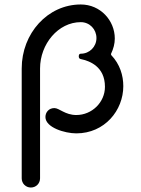

<svg xmlns="http://www.w3.org/2000/svg" viewBox="-20 -576 631 858"><path d="M77 221C77 244 95 262 118 262C141 262 159 244 159 221V-270C159 -379 240 -477 341 -477C381 -477 411 -445 411 -406C411 -367 380 -336 341 -336C335 -336 332 -332 332 -324C332 -319 334 -313 341 -312C380 -304 449 -279 449 -188C449 -119 391 -62 321 -62C271 -62 245 -93 223 -93C198 -93 183 -74 183 -53C183 -6 270 20 321 20C448 20 531 -83 531 -191C531 -239 516 -289 477 -330C477 -331 476 -331 476 -335C487 -358 493 -381 493 -404C493 -484 429 -556 341 -556C193 -556 77 -427 77 -270Z"/></svg>

Font: Fabada
Style: Regular
Weight: 400
Designer: deFharo
Foundry: deFharo.com
Version: Version 4.000 2011 initial release